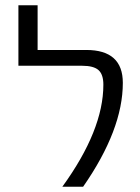

<svg xmlns="http://www.w3.org/2000/svg" viewBox="-20 -710 532 730"><path d="M308 -520Q447 -520 447 -395Q447 -217 296 0H217Q373 -215 373 -388Q373 -427 354.5 -443.5Q336 -460 292 -460H50V-690H123V-520Z"/></svg>

Font: Mplus 1p
Style: Regular
Weight: 400
Version: Version 1.061